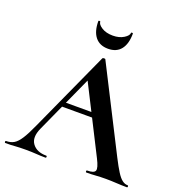

<svg xmlns="http://www.w3.org/2000/svg" viewBox="-152 -946 1018 1071"><g transform="rotate(20 357.0 -410.0)"><path d="M218 -299 233 -327H439L446 -299ZM717 -12Q722 -12 722 -6Q722 0 717 0Q687 0 654.5 -2Q622 -4 592 -4Q558 -4 533 -2Q508 0 477 0Q473 0 473 -6Q473 -12 477 -12Q518 -12 524.5 -28.5Q531 -45 506 -94L303 -495L352 -581L153 -142Q126 -82 152 -47Q178 -12 234 -12Q239 -12 239 -6Q239 0 234 0Q204 0 179 -2Q154 -4 116 -4Q77 -4 53.5 -2Q30 0 -4 0Q-8 0 -8 -6Q-8 -12 -4 -12Q23 -12 42.5 -23.5Q62 -35 81.5 -65.5Q101 -96 126 -152L343 -629Q344 -632 352 -632.5Q360 -633 361 -629L611 -137Q635 -90 652.5 -62.5Q670 -35 685.5 -23.5Q701 -12 717 -12ZM354 -690Q304 -690 277.5 -723Q251 -756 251 -817Q251 -820 256.5 -820Q262 -820 262 -818Q262 -801 288 -784.5Q314 -768 354 -768Q392 -768 418.5 -784.5Q445 -801 445 -818Q445 -820 450.5 -820Q456 -820 456 -817Q456 -756 430 -723Q404 -690 354 -690Z"/></g></svg>

Font: Cormorant Light
Style: Bold
Weight: 700
Version: Version 4.000